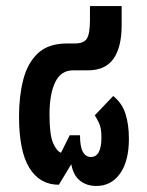

<svg xmlns="http://www.w3.org/2000/svg" viewBox="-20 -604 487 636"><path d="M299 12Q267 12 245 -5.5Q223 -23 216 -60L175 8Q112 8 77.5 -47.5Q43 -103 43 -219Q43 -285 57 -340Q71 -395 105.5 -427.5Q140 -460 202 -460H228Q258 -460 268 -476.5Q278 -493 278 -538V-584H383V-521Q383 -448 356 -409.5Q329 -371 271 -371H222Q182 -371 163 -332Q144 -293 144 -225Q144 -158 155.5 -131Q167 -104 182 -98L211 -156H245Q245 -118 254.5 -101Q264 -84 281 -84Q316 -84 316 -149Q316 -180 308 -196.5Q300 -213 294 -222L355 -286Q384 -263 395.5 -227.5Q407 -192 407 -144Q407 -71 378 -29.5Q349 12 299 12Z"/></svg>

Font: Noto Sans Thai ExtCond SemBd
Style: Regular
Weight: 600
Width: 2
Designer: Monotype Design Team
Foundry: Monotype Imaging Inc.
Version: Version 2.002; ttfautohint (v1.8.4.7-5d5b)